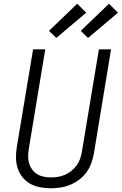

<svg xmlns="http://www.w3.org/2000/svg" viewBox="-20 -999 651 1027"><path d="M251 8Q222 8 193.5 2.5Q165 -3 141 -16.5Q117 -30 100 -51.5Q83 -73 74.5 -99Q66 -125 65.5 -154.5Q65 -184 70 -213L157 -735H222L134 -203Q131 -184 130.5 -164Q130 -144 135.5 -126Q141 -108 152 -92.5Q163 -77 178.5 -67.5Q194 -58 213.5 -54Q233 -50 252 -50Q271 -50 290 -53Q309 -56 327.5 -64Q346 -72 362 -85Q378 -98 390 -114.5Q402 -131 408.5 -149.5Q415 -168 418 -187L509 -735H574L482 -177Q477 -151 468 -125.5Q459 -100 442.5 -77.5Q426 -55 403.5 -38Q381 -21 355.5 -10.5Q330 0 303.5 4Q277 8 251 8ZM451 -796 412 -834 563 -979 611 -931ZM281 -796 242 -834 393 -979 441 -931Z"/></svg>

Font: Iosevka Curly Light Extended
Style: Italic
Weight: 300
Width: 7
Italic angle: -9°
Monospace: yes
Designer: Belleve Invis
Foundry: Belleve Invis
Version: Version 11.1.0; ttfautohint (v1.8.3)